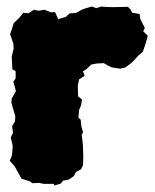

<svg xmlns="http://www.w3.org/2000/svg" viewBox="-20 -543 475 590"><path d="M115 22 100 19 80 20 71 14 46 6 35 -14 25 -32 10 -49 17 -66 19 -95 13 -121 20 -135 17 -155 26 -170 27 -186 15 -227 16 -240 29 -263 21 -292 28 -302V-324L18 -330L16 -369L22 -394L21 -409L11 -438L17 -455L22 -472L39 -488L52 -504L67 -502L84 -513L98 -510L117 -513L137 -505L149 -506L159 -484L182 -491L194 -502L213 -503L235 -515L262 -523L276 -518L292 -523L299 -522L326 -521L373 -522L381 -514L386 -504L409 -500L411 -485L425 -457L420 -447L434 -433L428 -411L419 -384L405 -372L395 -361L382 -348L364 -335L349 -332L323 -336L309 -343L299 -349L279 -348L261 -345L245 -330L235 -324L240 -310L223 -299L219 -280L220 -247L232 -237L229 -219L223 -205L221 -182L228 -175L230 -155L235 -137L231 -127L233 -114L235 -93L236 -61L235 -35L229 -23L213 -14L207 -2L191 9L174 12L167 21L147 27L145 22Z"/></svg>

Font: Winky Rough Black
Style: Regular
Weight: 900
Designer: Simon Atzbach
Foundry: typofactur
Version: Version 1.206; ttfautohint (v1.8.4.7-5d5b)